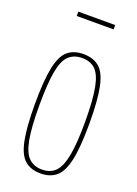

<svg xmlns="http://www.w3.org/2000/svg" viewBox="-138 -763 595 832"><g transform="rotate(20 159.0 -347.5)"><path d="M34 -265Q34 -373 46.5 -433Q59 -493 86.5 -516.5Q114 -540 159 -540Q204 -540 232 -516.5Q260 -493 272.5 -433Q285 -373 285 -265Q285 -157 272 -97Q259 -37 231 -13.5Q203 10 159 10Q115 10 87 -13.5Q59 -37 46.5 -97Q34 -157 34 -265ZM54 -265Q54 -165 64.5 -109Q75 -53 98.5 -30.5Q122 -8 159 -8Q197 -8 220 -30.5Q243 -53 254 -109Q265 -165 265 -265Q265 -365 254.5 -421Q244 -477 221 -499.5Q198 -522 159 -522Q121 -522 97.5 -499.5Q74 -477 64 -421Q54 -365 54 -265ZM74 -685V-705H244V-685Z"/></g></svg>

Font: Georama Condensed Thin
Style: Regular
Weight: 100
Width: 3
Designer: Jean-Baptiste Levee
Foundry: Production Type
Version: Version 1.000